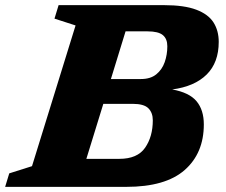

<svg xmlns="http://www.w3.org/2000/svg" viewBox="-47 -727 878 747"><path d="M247 -628 165 -654.5 181 -707H591Q670 -707 716.8 -689.2Q763.5 -671.5 783.8 -639.5Q804 -607.5 804 -564Q804 -483.5 757 -437Q710 -390.5 623 -379Q689.5 -367 717.8 -333Q746 -299 746 -243Q746 -131 671.5 -65.5Q597 0 444.5 0H-27L-11 -52.5L77.5 -80.5ZM527 -605H441.5L384.5 -419.5H501.5Q538.5 -419.5 561 -437.8Q583.5 -456 593.8 -485.2Q604 -514.5 604 -547Q604 -576 586.5 -590.5Q569 -605 527 -605ZM469 -323H355L289 -109H417.5Q487.5 -109 517.5 -152.2Q547.5 -195.5 547.5 -259Q547.5 -288.5 530.2 -305.8Q513 -323 469 -323Z"/></svg>

Font: Newsreader Caption
Style: Bold Italic
Weight: 700
Italic angle: -17°
Designer: Hugues Gentile
Foundry: Production Type
Version: Version 1.001